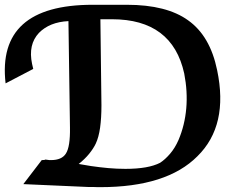

<svg xmlns="http://www.w3.org/2000/svg" viewBox="-21 -772 1047 804"><path d="M76.7 -1 153.8 -101.6 164.6 -102.1Q168 -104.5 172.4 -103.5Q176.8 -102.5 186 -101.6H192.4Q237.8 -101.6 254.9 -128.9Q273.4 -157.2 272 -238.3L265.6 -683.6Q225.6 -681.6 194.8 -669.2Q164.1 -656.7 142.1 -634.3Q96.2 -585.4 113.3 -504.4L118.2 -483.4L2.4 -422.9Q-35.6 -752 367.2 -752H509.8Q593.8 -752 658 -735.6Q722.2 -719.2 766.6 -687Q858.9 -621.6 888.2 -478.5Q937 -246.6 805.7 -117.7Q677.2 11.7 398.9 11.7Q396 11.7 388.4 11.7Q380.9 11.7 374 11.2H352.5ZM359.9 -76.7Q397 -71.3 432.6 -68.1Q468.3 -64.9 504.4 -64.9Q600.1 -64.9 649.4 -90.3Q670.4 -104 691.2 -128.2Q711.9 -152.3 726.6 -186Q752.9 -248 759 -318.4Q765.1 -388.7 750.5 -463.9Q700.7 -691.4 447.8 -691.4H399.4L403.8 -331.1Q403.8 -278.3 398.2 -237.8Q392.6 -197.3 379.9 -170.4Q370.1 -149.9 352.3 -127.9Q334.5 -106 308.6 -85.4Z"/></svg>

Font: IranNastaliq
Style: Regular
Weight: 400
Designer: Hossein Zahedi
Version: Version 1.5